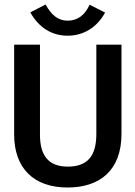

<svg xmlns="http://www.w3.org/2000/svg" viewBox="-20 -822 603 855"><path d="M379 -801C357 -752 323 -730 281 -730C240 -730 209 -754 183 -802L115 -767C152 -700 210 -663 281 -663C352 -663 412 -700 448 -766ZM281 13C423 13 521 -62 521 -226V-623H409V-225C409 -134 375 -80 282 -80C192 -80 158 -134 158 -222V-623H43V-223C43 -74 129 13 281 13Z"/></svg>

Font: Inconsolata SemiExpanded
Style: Bold
Weight: 700
Width: 6
Monospace: yes
Designer: Raph Levien, Cyreal, Brenton Simpson
Foundry: Raph Levien, Cyreal, Google
Version: Version 3.100